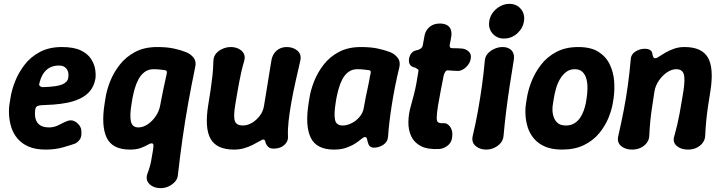

<svg xmlns="http://www.w3.org/2000/svg" viewBox="-20 -760 3754 996"><path d="M217 16Q164 16 128.5 0.5Q93 -15 71 -41Q49 -67 39 -98.5Q29 -130 27 -163Q25 -196 30 -225L34 -250Q40 -291 58 -337Q76 -383 107.5 -424Q139 -465 187 -490.5Q235 -516 301 -516Q362 -516 398 -499Q434 -482 451.5 -455.5Q469 -429 473.5 -401.5Q478 -374 475 -352Q468 -313 447 -288Q426 -263 395 -248.5Q364 -234 328.5 -227Q293 -220 257 -217.5Q221 -215 191 -214Q176 -212 170 -207Q164 -202 163 -193Q159 -165 164.5 -144Q170 -123 187 -111Q204 -99 235 -99Q262 -99 288 -113Q314 -127 331 -133Q349 -139 364.5 -132Q380 -125 391 -110.5Q402 -96 402 -80Q405 -50 393 -35Q381 -20 369 -15Q350 -8 308.5 4Q267 16 217 16ZM202 -308Q275 -310 303 -322Q331 -334 334 -357Q337 -375 332.5 -389Q328 -403 316.5 -411.5Q305 -420 286 -420Q256 -420 235 -407.5Q214 -395 201.5 -373Q189 -351 183 -322Q183 -316 189 -312Q195 -308 202 -308Z M654 16Q563 16 533.5 -45.5Q504 -107 523 -225L527 -250Q533 -291 551 -337Q569 -383 601 -424Q633 -465 681 -490.5Q729 -516 795 -516Q845 -516 880.5 -508.5Q916 -501 944 -490Q969 -480 984 -461Q999 -442 993 -414Q973 -318 956.5 -226Q940 -134 927 -42.5Q914 49 903 146Q902 167 888 182.5Q874 198 854.5 207Q835 216 813 216Q791 216 772.5 207Q754 198 745.5 181.5Q737 165 744 143Q758 107 764 75Q770 43 774 17Q777 -2 775.5 -10Q774 -18 762 -16Q757 -15 743 -7Q729 1 707.5 8.5Q686 16 654 16ZM698 -99Q722 -99 746 -115Q770 -131 788 -157.5Q806 -184 811 -214Q818 -253 826.5 -293Q835 -333 845 -378Q849 -395 835 -396Q827 -397 811 -399Q795 -401 777 -401Q749 -401 729.5 -386Q710 -371 697.5 -347Q685 -323 678 -297Q671 -271 667 -250L663 -225Q652 -162 659 -130.5Q666 -99 698 -99Z M1474 -52Q1476 -27 1455 -8Q1434 11 1400 11Q1381 11 1371.5 2Q1362 -7 1357 -22Q1356 -31 1352 -34Q1348 -37 1342 -36Q1335 -33 1321.5 -25Q1308 -17 1289 -7.5Q1270 2 1246 9Q1222 16 1194 16Q1104 16 1072.5 -39.5Q1041 -95 1060 -214Q1067 -256 1072.5 -293Q1078 -330 1082 -366.5Q1086 -403 1087 -445Q1088 -467 1101 -482.5Q1114 -498 1135 -507Q1156 -516 1177 -516Q1200 -516 1218 -507Q1236 -498 1244.5 -482.5Q1253 -467 1247 -445Q1238 -414 1231.5 -385.5Q1225 -357 1220 -329.5Q1215 -302 1210 -274Q1205 -246 1200 -214Q1190 -152 1199 -130.5Q1208 -109 1239 -109Q1264 -109 1287.5 -123Q1311 -137 1328.5 -160.5Q1346 -184 1350 -214Q1357 -256 1363 -293Q1369 -330 1375 -367.5Q1381 -405 1388 -447Q1393 -478 1414.5 -497Q1436 -516 1467 -516Q1501 -516 1523 -497Q1545 -478 1538 -446Q1526 -394 1513.5 -338.5Q1501 -283 1491.5 -230Q1482 -177 1477 -131Q1472 -85 1474 -52Z M1713 16Q1622 16 1592 -45.5Q1562 -107 1581 -225L1585 -250Q1591 -291 1609 -337Q1627 -383 1658.5 -424Q1690 -465 1738 -490.5Q1786 -516 1852 -516Q1902 -516 1938 -508.5Q1974 -501 2003 -490Q2027 -480 2042.5 -461Q2058 -442 2052 -413Q2040 -364 2030 -314Q2020 -264 2012.5 -216Q2005 -168 2000 -126Q1995 -84 1993 -50Q1991 -24 1968.5 -9Q1946 6 1920 6Q1906 6 1898.5 -1.5Q1891 -9 1888 -22Q1885 -35 1883 -42Q1881 -49 1873 -49Q1866 -49 1854.5 -39Q1843 -29 1824 -16.5Q1805 -4 1777.5 6Q1750 16 1713 16ZM1758 -109Q1780 -109 1804 -121Q1828 -133 1845.5 -154Q1863 -175 1867 -200Q1872 -230 1877.5 -257Q1883 -284 1889 -311Q1895 -338 1900 -369Q1909 -395 1894 -396Q1885 -397 1868.5 -399Q1852 -401 1834 -401Q1806 -401 1786.5 -386Q1767 -371 1755 -347Q1743 -323 1736 -297Q1729 -271 1725 -250L1721 -225Q1712 -168 1718 -138.5Q1724 -109 1758 -109Z M2258 13Q2198 16 2163.5 -2Q2129 -20 2113.5 -52.5Q2098 -85 2098.5 -127Q2099 -169 2112 -213Q2121 -245 2128 -272.5Q2135 -300 2140 -328Q2145 -356 2150 -387Q2152 -394 2150 -397.5Q2148 -401 2144 -403Q2140 -405 2134 -409Q2114 -413 2106.5 -425Q2099 -437 2102 -456Q2105 -474 2116 -486Q2127 -498 2149 -501Q2159 -505 2165 -510Q2171 -515 2173 -524Q2175 -537 2178 -551.5Q2181 -566 2183 -579Q2190 -606 2210.5 -622Q2231 -638 2262 -638Q2292 -638 2308 -623Q2324 -608 2322 -578Q2320 -566 2318 -553Q2316 -540 2313 -528Q2310 -510 2326 -510Q2340 -510 2353 -509.5Q2366 -509 2379 -508Q2399 -505 2412.5 -491.5Q2426 -478 2422 -456Q2419 -433 2399.5 -413.5Q2380 -394 2359 -392Q2346 -392 2332 -393Q2318 -394 2304 -395Q2297 -396 2291.5 -389.5Q2286 -383 2282 -370Q2274 -331 2267 -293.5Q2260 -256 2252 -211Q2246 -172 2245.5 -151.5Q2245 -131 2253 -125.5Q2261 -120 2279 -121Q2301 -123 2316 -101Q2331 -79 2325 -44Q2321 -18 2300 -3Q2279 12 2258 13Z M2502 16Q2469 16 2447 -3Q2425 -22 2432 -54Q2448 -121 2459.5 -185.5Q2471 -250 2480 -314.5Q2489 -379 2495 -446Q2497 -468 2511 -483Q2525 -498 2545.5 -507Q2566 -516 2587 -516Q2619 -516 2635 -497Q2651 -478 2645 -447Q2634 -380 2624 -315Q2614 -250 2606 -185.5Q2598 -121 2592 -54Q2590 -33 2576.5 -17.5Q2563 -2 2543.5 7Q2524 16 2502 16ZM2593 -560Q2569 -560 2550.5 -572.5Q2532 -585 2523 -605Q2514 -625 2518 -650Q2522 -676 2537.5 -696Q2553 -716 2575.5 -728Q2598 -740 2622 -740Q2660 -740 2682 -713.5Q2704 -687 2698 -650Q2693 -614 2663.5 -587Q2634 -560 2593 -560Z M3159 -225Q3153 -189 3136 -147.5Q3119 -106 3088 -68.5Q3057 -31 3009.5 -7.5Q2962 16 2896 16Q2843 16 2807.5 0.5Q2772 -15 2750 -41Q2728 -67 2718 -98.5Q2708 -130 2706 -163Q2704 -196 2709 -225L2713 -250Q2719 -291 2737 -337Q2755 -383 2786.5 -424Q2818 -465 2866 -490.5Q2914 -516 2980 -516Q3046 -516 3085.5 -490.5Q3125 -465 3144 -424Q3163 -383 3166 -337Q3169 -291 3163 -250ZM3023 -250Q3027 -275 3027.5 -301.5Q3028 -328 3022 -350.5Q3016 -373 3001.5 -387Q2987 -401 2962 -401Q2936 -401 2917.5 -387Q2899 -373 2885.5 -350.5Q2872 -328 2864.5 -301.5Q2857 -275 2853 -250L2849 -225Q2845 -206 2846 -186Q2847 -166 2854 -148.5Q2861 -131 2875.5 -120Q2890 -109 2916 -109Q2941 -109 2959 -120Q2977 -131 2989 -148.5Q3001 -166 3008 -186Q3015 -206 3019 -225Z M3252 -452Q3253 -478 3276 -492.5Q3299 -507 3324 -507Q3342 -507 3352.5 -500.5Q3363 -494 3365 -477Q3366 -468 3370.5 -462Q3375 -456 3385 -459Q3391 -461 3403.5 -469.5Q3416 -478 3434.5 -488.5Q3453 -499 3477 -507.5Q3501 -516 3531 -516Q3621 -516 3652.5 -461Q3684 -406 3665 -286Q3658 -244 3652.5 -206.5Q3647 -169 3643.5 -132.5Q3640 -96 3638 -54Q3637 -34 3624 -17.5Q3611 -1 3591.5 7.5Q3572 16 3549 16Q3512 16 3490 -3.5Q3468 -23 3478 -54Q3487 -86 3493.5 -114Q3500 -142 3505 -169.5Q3510 -197 3515 -226Q3520 -255 3525 -286Q3535 -350 3527 -375.5Q3519 -401 3488 -401Q3464 -401 3440 -384.5Q3416 -368 3398 -342Q3380 -316 3375 -286Q3369 -244 3363 -206.5Q3357 -169 3353.5 -132.5Q3350 -96 3348 -54Q3347 -34 3334 -17.5Q3321 -1 3301.5 7.5Q3282 16 3259 16Q3224 16 3202 -2.5Q3180 -21 3187 -53Q3203 -123 3215.5 -187.5Q3228 -252 3237 -317.5Q3246 -383 3252 -452Z"/></svg>

Font: Winky Sans SemiBold
Style: Italic
Weight: 600
Italic angle: -8.97852°
Designer: Simon Atzbach
Foundry: typofactur
Version: Version 1.205